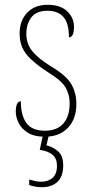

<svg xmlns="http://www.w3.org/2000/svg" viewBox="-20 -561 382 802"><path d="M168 10Q122 10 95.5 -7Q69 -24 57.5 -48Q46 -72 46 -94Q46 -138 67 -138Q67 -80 90 -47.5Q113 -15 168 -15Q218 -15 244.5 -45Q271 -75 271 -130Q271 -164 255 -193.5Q239 -223 184 -257Q138 -287 111.5 -311.5Q85 -336 73.5 -361.5Q62 -387 62 -421Q62 -475 93.5 -508Q125 -541 179 -541Q232 -541 260.5 -514Q289 -487 289 -449Q289 -405 268 -405Q268 -463 245.5 -489.5Q223 -516 178 -516Q132 -516 111 -488.5Q90 -461 90 -420Q90 -377 116 -346Q142 -315 194 -283Q258 -245 278.5 -208.5Q299 -172 299 -127Q299 -64 263.5 -27Q228 10 168 10ZM155 221Q128 221 102 212V189Q116 193 128 195.5Q140 198 152 198Q181 198 199.5 182Q218 166 218 131Q218 101 199.5 85.5Q181 70 146 65L162 -9H187L174 46Q200 52 222 70.5Q244 89 244 130Q244 176 220 198.5Q196 221 155 221Z"/></svg>

Font: Noto Serif Tamil Condensed Thin
Style: Italic
Weight: 100
Width: 3
Italic angle: -12°
Designer: Indian Type Foundry, Tom Grace, and the Monotype Design Team
Foundry: Monotype Imaging Inc.
Version: Version 2.003; ttfautohint (v1.8.4.7-5d5b)